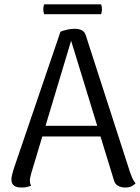

<svg xmlns="http://www.w3.org/2000/svg" viewBox="-20 -836 632 867"><path d="M319.4 -706Q335.8 -706 349.2 -699.4Q362.6 -692.8 367.5 -676.1L568.4 -54.5Q572.4 -43.2 578.2 -30.3Q584.1 -17.5 592.2 -8.4Q585.9 -1.1 575 4.8Q564.1 10.8 545.2 10.8Q526.7 10.8 512.6 2.7Q498.5 -5.5 494.6 -21.7L294.4 -674L307.3 -672.6L120.8 -52.5Q118.8 -44.8 116.8 -36.3Q114.8 -27.8 114.8 -20Q114.8 -12.8 116.5 -7Q118.2 -1.2 121 2.8Q111.9 6.1 102 8.4Q92 10.8 77.3 10.8Q54.5 10.8 42.8 1.8Q31.1 -7.1 31.6 -25.7Q31.6 -34.4 34.6 -46.7Q37.5 -59 41.3 -71.4L253.1 -692.9Q285.8 -706 319.4 -706ZM153.5 -267.8H471V-219.7H153.5ZM179.1 -816.3H436.7Q444.1 -794.4 436.7 -772H179.1Q171.7 -794.4 179.1 -816.3Z"/></svg>

Font: Arima Thin
Style: Regular
Weight: 100
Designer: Joana Correia and Natanael Gama
Foundry: NDISCOVER
Version: Version 1.101;gftools[0.9.23]